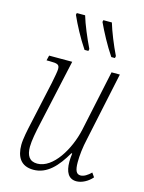

<svg xmlns="http://www.w3.org/2000/svg" viewBox="-117 -836 688 915"><g transform="rotate(15 227.0 -378.5)"><path d="M359 -606H377L379 -616C356 -663 331 -725 319 -766H277L275 -757C296 -712 326 -655 359 -606ZM227 -606H246L248 -616C225 -663 199 -725 187 -766H146L144 -757C164 -712 194 -655 227 -606ZM351 9C377 9 408 -7 428 -31L414 -51C397 -34 379 -23 363 -23C343 -23 334 -39 334 -81C334 -114 338 -153 349 -201L420 -536H379L315 -235C293 -135 227 -24 149 -24C110 -24 95 -50 95 -93C95 -122 104 -169 114 -213L185 -536H71L65 -511H79C120 -511 129 -507 129 -485C129 -474 124 -448 117 -413L72 -207C63 -167 53 -120 53 -91C53 -33 76 9 139 9C206 9 253 -43 294 -114H298C296 -98 295 -84 295 -73C295 -22 312 9 351 9Z"/></g></svg>

Font: Noto Serif Condensed ExtraLight
Style: Italic
Weight: 200
Width: 3
Italic angle: -12°
Designer: Monotype Design Team
Foundry: Monotype Imaging Inc.
Version: Version 2.013